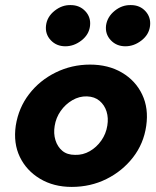

<svg xmlns="http://www.w3.org/2000/svg" viewBox="-20 -725 612 755"><path d="M42 -231Q32 -162 58 -108Q84 -54 137.5 -22Q191 10 262 10Q336 10 398.5 -21Q461 -52 503 -106Q545 -160 555 -230Q565 -299 539 -353.5Q513 -408 459.5 -439.5Q406 -471 334 -471Q262 -471 199 -440Q136 -409 94.5 -355Q53 -301 42 -231ZM195 -230Q200 -262 218.5 -288.5Q237 -315 264.5 -331Q292 -347 322 -346Q352 -345 371.5 -328.5Q391 -312 399 -286.5Q407 -261 402 -231Q397 -199 378.5 -172.5Q360 -146 333 -130.5Q306 -115 275 -116Q244 -116 225 -132Q206 -148 198 -174Q190 -200 195 -230ZM397 -625Q393 -591 415.5 -567Q438 -543 473 -543Q507 -543 536.5 -566Q566 -589 570 -623Q574 -657 552 -681Q530 -705 495 -705Q460 -706 431 -682.5Q402 -659 397 -625ZM161 -625Q157 -591 179.5 -567Q202 -543 237 -543Q271 -543 300.5 -566Q330 -589 334 -623Q338 -657 315.5 -681Q293 -705 258 -705Q224 -706 194.5 -682.5Q165 -659 161 -625Z"/></svg>

Font: Jost
Style: Bold Italic
Weight: 700
Italic angle: -5°
Version: Version 3.710